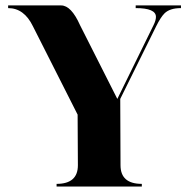

<svg xmlns="http://www.w3.org/2000/svg" viewBox="-20 -684 693 704"><path d="M273.4 -591.8 410.2 -321.3 543 -591.8Q551.8 -609.4 551.8 -622.1Q551.8 -654.3 477.5 -654.3V-664.1H643.6V-654.3Q602.5 -654.3 583 -634.8Q569.3 -621.1 552.7 -587.9L420.9 -321.3L421.9 -78.1Q421.9 -9.8 500 -9.8V0H187.5V-9.8Q265.6 -9.8 265.6 -78.1L264.6 -263.7L100.6 -587.9Q68.4 -654.3 9.8 -654.3V-664.1H204.1Q241.2 -664.1 273.4 -591.8Z"/></svg>

Font: spinwerad
Style: Bold
Weight: 700
Width: 7
Version: Version 0.3